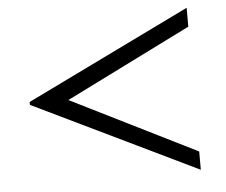

<svg xmlns="http://www.w3.org/2000/svg" viewBox="-45 -584 774 659"><g transform="rotate(-5 342.5 -255.0)"><path d="M621 24V-39L189 -254L621 -469V-534L56 -259V-249Z"/></g></svg>

Font: STIX Math
Style: Regular
Weight: 400
Designer: MicroPress Inc., with final additions and corrections provided by Coen Hoffman, Elsevier (retired)
Version: Version 1.1.0